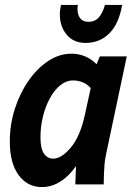

<svg xmlns="http://www.w3.org/2000/svg" viewBox="-20 -752 555 783"><path d="M20 -175Q20 -244 40.5 -308Q61 -372 96.5 -423Q132 -474 177 -503.5Q222 -533 271 -533Q331 -533 374 -490L387 -522H497L413 -125Q408 -102 406.5 -84.5Q405 -67 404 -45L403 0H287L290 -75Q262 -34 226 -11.5Q190 11 151 11Q92 11 56 -38Q20 -87 20 -175ZM145 -192Q145 -147 159 -126Q173 -105 197 -105Q231 -105 269 -150.5Q307 -196 326 -283L350 -393Q333 -411 314.5 -417.5Q296 -424 278 -424Q250 -424 225.5 -404Q201 -384 183 -350.5Q165 -317 155 -276Q145 -235 145 -192ZM224 -694Q224 -704 225.5 -714Q227 -724 229 -732H298Q297 -729 296.5 -725.5Q296 -722 296 -716Q296 -692 307 -677.5Q318 -663 341 -663Q367 -663 383 -681Q399 -699 408 -732H478Q465 -655 426 -616Q387 -577 329 -577Q280 -577 252 -610.5Q224 -644 224 -694Z"/></svg>

Font: Radio Canada Condensed SemiBold
Style: Italic
Weight: 600
Width: 3
Italic angle: -12°
Designer: Charles Daoud, Etienne Aubert Bonn, Alexandre Saumier Demers, Jacques Le Bailly
Foundry: Radio-Canada
Version: Version 2.104; ttfautohint (v1.8.4.7-5d5b);gftools[0.9.28.de